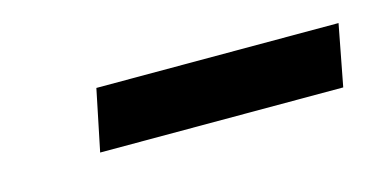

<svg xmlns="http://www.w3.org/2000/svg" viewBox="-27 -709 406 206"><g transform="rotate(-15 175.5 -606.0)"><path d="M68 -572 82 -640H351L338 -572Z"/></g></svg>

Font: Saira Condensed SemiBold
Style: Italic
Weight: 600
Width: 3
Italic angle: -12°
Designer: Hector Gatti with collaboration of the Omnibus-Type team
Foundry: Omnibus-Type
Version: Version 1.101